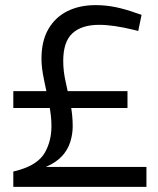

<svg xmlns="http://www.w3.org/2000/svg" viewBox="-20 -730 619 750"><path d="M32 0V-60L55 -66Q129 -88 155 -133.5Q181 -179 181 -238Q181 -277 171.5 -324Q162 -371 152 -418Q142 -465 142 -500Q142 -570 169 -616.5Q196 -663 243.5 -686.5Q291 -710 353 -710Q393 -710 432 -702Q471 -694 515 -678L533 -672L520 -609L500 -614Q463 -623 429.5 -628Q396 -633 367 -633Q299 -633 263 -600Q227 -567 227 -492Q227 -452 236.5 -410Q246 -368 255 -325Q264 -282 264 -237Q264 -206 254.5 -175.5Q245 -145 222 -120Q199 -95 159 -78H552V0ZM32 -308V-374H478V-308Z"/></svg>

Font: REM Light
Style: Regular
Weight: 300
Designer: Octavio Pardo
Foundry: Ashler Design
Version: Version 1.005;gftools[0.9.28]